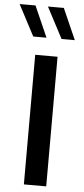

<svg xmlns="http://www.w3.org/2000/svg" viewBox="-71 -995 451 1029"><g transform="rotate(5 154.5 -480.5)"><path d="M77.1 -960.9H-8.3L79.6 -793.9H150.9ZM229.5 -960.9H144L231.9 -793.9H303.2ZM218.8 -697.3H98.6V0H218.8Z"/></g></svg>

Font: Estedad SemiBold
Style: Regular
Weight: 600
Designer: Amin Abedi
Version: Version 7.3